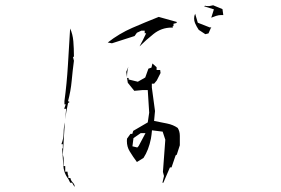

<svg xmlns="http://www.w3.org/2000/svg" viewBox="-20 -728 1040 710"><path d="M580.6 -52.2H584L608.4 -108.9H611.3H614.3L629.4 -153.3L633.8 -156.2L645 -190.9V-225.6Q645 -242.2 637.2 -254.9Q620.6 -266.6 597.9 -271.2Q575.2 -275.9 549.8 -280.8L553.2 -317.4L541.5 -404.3V-418.5H549.8L559.6 -430.2L573.7 -458L572.3 -469.2H559.1V-479.5L544.4 -492.7H543.5L540 -478L528.8 -474.1L517.1 -441.4L489.7 -425.8L455.6 -434.1V-437.5V-439.9H449.7L452.6 -421.9L476.6 -392.1L507.8 -395H526.4L531.7 -311.5L526.4 -275.4L472.7 -244.1L469.2 -232.9H462.4L449.7 -215.3Q449.2 -210.9 449.2 -206.5Q449.2 -185.1 459.5 -168.5Q471.7 -148.4 486.3 -128.9L510.7 -144Q529.8 -173.3 538.1 -215.3Q540.5 -228.5 542 -246.1L581.5 -241.2L591.3 -211.4L582.5 -92.3L586.4 -77.1ZM449.7 -444.3Q449.7 -463.9 454.6 -481Q450.7 -471.7 446.8 -462.4L449.7 -441.9ZM614.7 -626Q616.7 -626 618.7 -625.5V-631.3H621.6V-640.1L633.3 -643.1V-647L566.9 -665.5Q517.6 -646 469.2 -625Q420.9 -604 378.4 -570.8L394 -567.9L477.5 -594.7L486.3 -606.9L502.9 -614.7H515.1V-605H520.5Q507.8 -577.6 496.1 -556.6Q521 -581.1 547.4 -602.1Q577.1 -626 614.7 -626ZM240.2 -69.8H232.9V-79.6H231.4L229.5 -93.3H221.2V-113.8H215.3V-144L212.4 -156.7L218.3 -252.9Q218.8 -264.2 220.2 -275.4Q215.3 -257.3 215.3 -236.8Q215.3 -216.3 207.5 -196.3V-194.8H212.4V-179.2H210Q212.4 -148.4 213.9 -118.4Q215.3 -88.4 232.4 -66.9L239.7 -52.2H246.6L254.9 -38.1L256.3 -38.6Q255.4 -46.9 248.8 -53.5Q242.2 -60.1 240.2 -69.8ZM220.7 -282.7V-282.2Q220.7 -282.2 220.7 -282.7ZM231.9 -348.1H235.8V-353H231.4Q241.7 -391.6 245.1 -429.2Q248.5 -466.8 253.4 -503.4L250 -516.6L253.4 -519Q253.4 -548.8 251.2 -575.2Q249 -601.6 239.3 -622.6Q235.4 -556.2 231.2 -487.8Q227.1 -419.4 218.3 -354V-342.3H223.1L217.3 -325.7H224.6L221.2 -286.6Q224.6 -316.4 231.9 -348.1ZM510.7 -235.8H518.1L492.7 -188L487.8 -182.6L469.7 -187L473.6 -217.3L500.5 -235.8H502ZM697.8 -659.7Q697.8 -650.9 701.2 -642.6Q707 -629.4 714.8 -617.7L739.3 -601.6L751 -604.5L761.2 -627.9V-628.4L757.3 -626L711.4 -644L701.7 -677.2L698.7 -668.9Q697.8 -664.1 697.8 -659.7ZM761.2 -662.6Q769.5 -666 779.1 -669.2Q788.6 -672.4 798.8 -672.4Q802.2 -672.4 805.7 -672.4L802.7 -694.3L768.1 -708.5L754.4 -705.6H739.7V-708L734.9 -704.6L771 -693.4Z"/></svg>

Font: Bakudai
Style: Light
Weight: 300
Version: Version 1.48